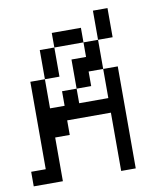

<svg xmlns="http://www.w3.org/2000/svg" viewBox="-79 -749 658 811"><g transform="rotate(-10 250.0 -344.0)"><path d="M62.5 -62.5H0V0H125V-187.5H187.5V-250H375Q375 -250 375 0H437.5V-437.5H375Q375 -437.5 375 -312.5H250V-375H187.5V-312.5H125Q125 -312.5 125 -437.5H62.5Q62.5 -437.5 62.5 -62.5ZM250 -375H312.5V-437.5H375Q375 -437.5 375 -562.5H312.5V-500H250Q250 -500 250 -375ZM125 -437.5H187.5Q187.5 -437.5 187.5 -562.5H125Q125 -562.5 125 -437.5ZM187.5 -562.5H312.5V-625H187.5ZM375 -562.5H437.5Q437.5 -562.5 437.5 -687.5H375Q375 -687.5 375 -562.5Z"/></g></svg>

Font: Unifont
Style: Regular
Weight: 500
Version: Version 13.0.05